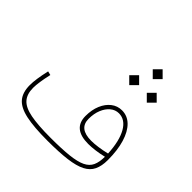

<svg xmlns="http://www.w3.org/2000/svg" viewBox="-219 -1108 1314 1314"><g transform="rotate(45 437.5 -451.5)"><path d="M775.4 -200.7Q736.8 -191.4 699.7 -186.5Q662.6 -181.6 632.3 -181.6Q483.9 -181.6 483.9 -304.2Q483.9 -363.8 503.2 -409.7Q522.5 -455.6 556.4 -481.9Q590.3 -508.3 633.8 -508.3Q686.5 -508.3 725.1 -470.5Q763.7 -432.6 784.7 -363Q805.7 -293.5 805.7 -198.2Q805.7 -140.6 787.1 -102.1Q768.6 -63.5 725.1 -41.3Q681.6 -19 606.7 -9.5Q531.7 0 418.9 0Q287.6 0 210 -16.8Q132.3 -33.7 98.6 -73.7Q64.9 -113.8 64.9 -184.1Q64.9 -240.2 87.4 -338.9L115.7 -332Q94.2 -237.3 94.2 -187Q94.2 -126 124.8 -91.6Q155.3 -57.1 226.8 -43.2Q298.3 -29.3 420.4 -29.3Q528.3 -29.3 597.7 -36.9Q667 -44.4 705.8 -63Q744.6 -81.5 760 -115.2Q775.4 -148.9 775.4 -200.7ZM774.9 -231.4Q769 -348.1 731.7 -413.6Q694.3 -479 633.3 -479Q599.1 -479 571.8 -456.3Q544.4 -433.6 528.6 -394.5Q512.7 -355.5 512.7 -305.2Q512.7 -211.4 631.3 -211.4Q660.2 -211.4 697.3 -216.6Q734.4 -221.7 774.9 -231.4ZM583.5 -855.5 631.3 -903.3 679.2 -855.5 631.3 -807.6ZM668.5 -712.9 716.3 -760.7 764.2 -712.9 716.3 -665ZM498.5 -712.9 546.4 -760.7 594.2 -712.9 546.4 -665Z"/></g></svg>

Font: Estedad-FD Thin
Style: Regular
Weight: 100
Designer: Amin Abedi
Version: Version 7.3